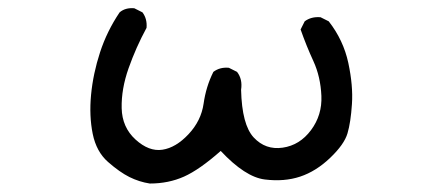

<svg xmlns="http://www.w3.org/2000/svg" viewBox="-20 -429 1040 460"><path d="M338.9 10.7Q313.5 6.8 290 -4.9Q266.6 -16.6 238.8 -41Q210.9 -65.4 202.1 -108.4Q193.4 -151.4 198.2 -202.1Q203.1 -252.9 219.7 -303.7Q236.3 -354.5 266.6 -399.4Q280.3 -411.1 301.8 -409.2L321.3 -399.4Q333 -383.8 331.1 -362.3Q305.7 -315.4 288.1 -265.6Q270.5 -215.8 271.5 -169.9Q272.5 -124 304.7 -94.7Q336.9 -65.4 369.1 -70.3Q401.4 -75.2 431.6 -107.4Q461.9 -139.6 467.8 -180.7Q473.6 -221.7 491.2 -256.8Q506.8 -268.6 528.3 -266.6L547.9 -256.8Q561.5 -239.3 557.6 -213.9Q559.6 -129.9 587.9 -99.6Q616.2 -69.3 657.2 -75.2Q698.2 -81.1 725.1 -117.2Q752 -153.3 750 -199.2Q748 -245.1 731 -282.2Q713.9 -319.3 700.2 -358.4L710 -377.9Q725.6 -389.6 748 -387.7L767.6 -377.9Q802.7 -333 814.5 -278.3Q826.2 -223.6 823.2 -179.7Q820.3 -135.7 812.5 -109.4Q804.7 -83 771 -50.8Q737.3 -18.6 699.2 -5.9Q661.1 6.8 614.3 1Q567.4 -4.9 508.8 -67.4Q458 -22.5 420.9 -5.9Q383.8 10.7 338.9 10.7Z"/></svg>

Font: JasonHandwriting2
Style: Regular
Weight: 400
Version: Version 1.05.10